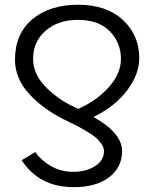

<svg xmlns="http://www.w3.org/2000/svg" viewBox="-20 -563 648 807"><path d="M119.1 -315.4Q119.1 -249 177.2 -192.4Q235.4 -135.7 309.6 -105.5Q387.7 -140.6 438 -197.3Q488.3 -253.9 488.3 -315.4Q488.3 -383.8 441.4 -431.6Q394.5 -479.5 307.6 -479.5Q224.6 -479.5 171.9 -434.1Q119.1 -388.7 119.1 -315.4ZM43 -312.5Q43 -419.9 115.2 -481.4Q187.5 -543 308.6 -543Q427.7 -543 496.6 -479Q565.4 -415 565.4 -318.4Q565.4 -251 514.2 -183.1Q462.9 -115.2 373 -71.3Q493.2 -3.9 493.2 72.3Q493.2 139.6 439 181.6Q384.8 223.6 290 223.6Q144.5 223.6 71.3 110.4L127.9 76.2Q151.4 109.4 192.9 134.3Q234.4 159.2 289.1 159.2Q341.8 159.2 379.4 135.3Q417 111.3 417 72.3Q417 57.6 406.7 42.5Q396.5 27.3 383.8 16.1Q371.1 4.9 344.7 -10.7Q318.4 -26.4 300.3 -35.6Q282.2 -44.9 248 -61.5Q158.2 -106.4 100.6 -170.4Q43 -234.4 43 -312.5Z"/></svg>

Font: Batunionen A1
Style: Regular
Weight: 400
Designer: HanYang I&C Co.,Ltd.
Foundry: HanYang I&C Co.,Ltd.
Version: Version 2.50; ttfautohint (v1.6)